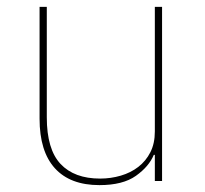

<svg xmlns="http://www.w3.org/2000/svg" viewBox="-20 -526 596 558"><path d="M427 -76Q413 -42 375 -15Q337 12 269 12Q184 12 139.5 -37Q95 -86 95 -181V-506H116V-185Q116 -92 156 -49.5Q196 -7 271 -7Q302 -7 331 -15.5Q360 -24 382 -41Q404 -58 417 -83.5Q430 -109 430 -144V-506H451V0H430V-76Z"/></svg>

Font: IBM Plex Sans KR Thin
Style: Regular
Weight: 100
Designer: Mike Abbink; Paul van der Laan; Pieter van Rosmalen; Wujin Sim; Chorong Kim; Dohee Lee;
Foundry: Sandoll Inc.
Version: Version 1.001